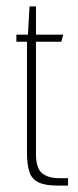

<svg xmlns="http://www.w3.org/2000/svg" viewBox="-20 -578 244 598"><path d="M159 0Q121 0 100 -10Q79 -20 71.5 -43Q64 -66 64 -102V-448H31V-470H67L72 -558H92V-470H177L171 -448H92V-100Q92 -54 111 -38.5Q130 -23 165 -23H192V0Z"/></svg>

Font: Smooch Sans Thin ExtraLight
Style: Regular
Weight: 250
Version: Version 1.010